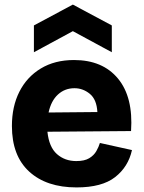

<svg xmlns="http://www.w3.org/2000/svg" viewBox="-20 -804 628 838"><path d="M314 14Q183 14 107.5 -55Q32 -124 32 -254Q32 -339 64.5 -403.5Q97 -468 158 -505Q219 -542 303 -542Q428 -542 495 -461Q562 -380 552 -232L187 -229Q194 -162 228.5 -131.5Q263 -101 313 -101Q349 -101 369.5 -113.5Q390 -126 400.5 -144.5Q411 -163 416 -180L556 -149Q540 -76 482.5 -31Q425 14 314 14ZM305 -419Q263 -419 233 -391.5Q203 -364 192 -313L405 -315Q402 -370 372 -394.5Q342 -419 305 -419ZM128 -576V-693L298 -784L468 -693V-576L298 -668Z"/></svg>

Font: Bricolage Grotesque 10pt ExtraBold
Style: Regular
Weight: 800
Designer: Mathieu Triay
Foundry: Atelier Triay
Version: Version 1.000; ttfautohint (v1.8.4.7-5d5b);gftools[0.9.32]